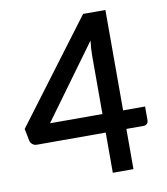

<svg xmlns="http://www.w3.org/2000/svg" viewBox="-81 -788 743 856"><g transform="rotate(-10 290.0 -360.0)"><path d="M360.5 -266V-529Q360.5 -560.5 365 -598L123 -266ZM553.5 -266V-204Q553.5 -195 547.8 -188.5Q542 -182 530.5 -182H454V0H360.5V-182H49Q37.5 -182 29.2 -188.8Q21 -195.5 18.5 -205.5L7.5 -260.5L353 -720.5H454V-266Z"/></g></svg>

Font: TypoPRO Lato
Style: Regular
Weight: 600
Designer: Lukasz Dziedzic with Adam Twardoch and Botio Nikoltchev
Foundry: tyPoland Lukasz Dziedzic
Version: Version 2.010; 2014-09-01; http://www.latofonts.com/